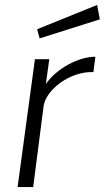

<svg xmlns="http://www.w3.org/2000/svg" viewBox="-20 -755 423 775"><path d="M372 -735 130 -637 140 -600 383 -677ZM51 0H114L156 -327C166 -394 264 -468 357 -464L365 -526C297 -526 209 -479 165 -416L179 -516H121Z"/></svg>

Font: United Sans ExtraLight
Style: Italic
Weight: 200
Italic angle: -8°
Designer: Pablo Impallari, Rodrigo Fuenzalida (Modified by Dan O. Williams)
Version: Version 1.000;PS 001.000;hotconv 1.0.88;makeotf.lib2.5.64775